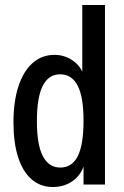

<svg xmlns="http://www.w3.org/2000/svg" viewBox="-20 -740 498 770"><path d="M315 0V-102L322 -96Q311 -44 275.5 -17Q240 10 192 10Q142 10 106.5 -21Q71 -52 52.5 -110Q34 -168 34 -249Q34 -333 54 -394Q74 -455 111 -487.5Q148 -520 199 -520Q244 -520 280 -491Q316 -462 323 -407L310 -402V-720H401V0ZM222 -68Q269 -68 292 -114Q315 -160 315 -256Q315 -351 291.5 -396.5Q268 -442 221 -442Q175 -442 151.5 -396Q128 -350 128 -254Q128 -159 152 -113.5Q176 -68 222 -68Z"/></svg>

Font: Instrument Sans Condensed Medium
Style: Regular
Weight: 500
Width: 3
Designer: Rodrigo Fuenzalida
Foundry: fragTYPE
Version: Version 1.000;gftools[0.9.28]